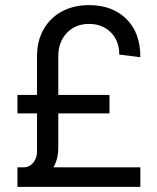

<svg xmlns="http://www.w3.org/2000/svg" viewBox="-20 -732 616 752"><path d="M328.8 -712Q419.3 -712 474.5 -658.2Q529.7 -604.5 529.7 -508L447.2 -518.2Q447.2 -571.8 414.1 -605.1Q381 -638.3 328.5 -638.3Q275.3 -638.3 241.8 -603.1Q208.3 -567.8 208.3 -511.8V-152.5L125 -138.3V-511.8Q125 -571.7 150.8 -617.2Q176.7 -662.7 222.8 -687.3Q269 -712 328.8 -712ZM125 -138.3 208.3 -152.5Q208.3 -111.5 191 -79.8Q173.7 -48.2 143.9 -31.4Q114.2 -14.7 79 -14.7L74 -76.7Q95 -76.7 110 -94.6Q125 -112.5 125 -138.3ZM48.3 -76.7H529.7V0H48.3ZM48.3 -360.3H408.8V-287.8H48.3Z"/></svg>

Font: Oak Sans Light
Style: Regular
Weight: 400
Designer: Erik Kennedy, Walven
Foundry: Erik Kennedy, Walven
Version: Version 1.100;Glyphs 3.1.2 (3151)